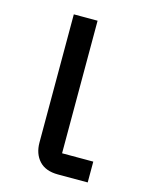

<svg xmlns="http://www.w3.org/2000/svg" viewBox="-86 -570 467 624"><g transform="rotate(15 147.5 -258.0)"><path d="M270 0H170Q128 0 106.5 -23.5Q85 -47 85 -85V-516H165V-70H270Z"/></g></svg>

Font: Aneliza
Style: Regular
Weight: 400
Designer: Mike Abbink, Paul van der Laan, Pieter van Rosmalen
Foundry: Bold Monday
Version: Version 3.001;September 8, 2019;FontCreator 11.5.0.2425 64-b